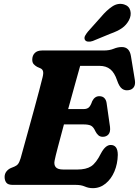

<svg xmlns="http://www.w3.org/2000/svg" viewBox="-20 -963 723 1000"><path d="M376 0H47Q21.5 0 12.8 -11.8Q4 -23.5 4 -41Q4 -57.5 13.2 -69.5Q22.5 -81.5 36 -87.5L55.5 -95.5Q67.5 -100.5 74.2 -109.2Q81 -118 87.5 -139Q92.5 -157.5 103.8 -198Q115 -238.5 129.2 -289.8Q143.5 -341 157.8 -393.8Q172 -446.5 184 -491.2Q196 -536 202 -561.5Q207 -582 204 -592.2Q201 -602.5 191 -607L173 -615Q162.5 -621 155.2 -629.2Q148 -637.5 148 -652Q148 -673.5 161 -686.8Q174 -700 199 -700H519.5Q550.5 -700 572 -709Q593.5 -718 614.5 -718Q654.5 -718 662 -670.5L682.5 -545.5Q686 -522.5 677 -509.2Q668 -496 650.5 -493.5Q630.5 -490 615.8 -500.8Q601 -511.5 590 -544Q576.5 -584.5 554.5 -602.2Q532.5 -620 498 -620H397.5Q389.5 -591.5 372 -528.8Q354.5 -466 335 -395H416.5Q432 -395 441.8 -402.8Q451.5 -410.5 460.5 -436.5Q473.5 -462 497 -462Q514.5 -462 524 -451.8Q533.5 -441.5 535.5 -424.5L553 -302Q556 -275.5 545 -263Q534 -250.5 515.5 -250.5Q501 -250.5 492 -258.8Q483 -267 477 -279Q466.5 -302.5 453.2 -308.8Q440 -315 415 -315H313Q295.5 -250 281.8 -198Q268 -146 264.5 -127Q260 -105.5 270 -92.8Q280 -80 311 -80H382Q428.5 -80 454.5 -96.8Q480.5 -113.5 505.5 -163.5Q529 -208 556.5 -208Q593.5 -208 593.5 -156Q592.5 -109.5 576 -70.2Q559.5 -31 530.2 -7Q501 17 463.5 17Q441.5 17 422 8.5Q402.5 0 376 0ZM505 -873.5Q535.5 -910 565 -929.5Q594.5 -949 626 -940Q652.5 -932 658.8 -907.5Q665 -883 651.5 -857.5Q638 -832.5 615.8 -816.8Q593.5 -801 554 -787L463 -749.5Q450.5 -745 438.5 -746.2Q426.5 -747.5 422 -756Q417.5 -766 423.2 -776.8Q429 -787.5 438.5 -799Z"/></svg>

Font: Fraunces 72pt S100
Style: Bold Italic
Weight: 700
Italic angle: -16°
Version: Version 1.000; ttfautohint (v1.8.3)